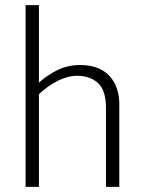

<svg xmlns="http://www.w3.org/2000/svg" viewBox="-20 -730 562 750"><path d="M132 0H80V-710H132V-407Q165 -437 205 -456.5Q245 -476 293 -476Q332 -476 361 -464.5Q390 -453 408.5 -432.5Q427 -412 436.5 -384.5Q446 -357 446 -324V0H394V-308Q394 -377 363 -405.5Q332 -434 281 -434Q245 -434 206 -414.5Q167 -395 132 -362Z"/></svg>

Font: Mukta ExtraLight
Style: Regular
Weight: 275
Designer: Girish Dalvi and Yashodeep Gholap
Foundry: Ek Type
Version: Version 2.538;PS 1.002;hotconv 16.6.51;makeotf.lib2.5.65220;